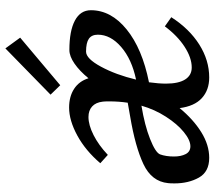

<svg xmlns="http://www.w3.org/2000/svg" viewBox="-62 -725 798 714"><g transform="rotate(-90 337.0 -368.0)"><path d="M12 -118Q12 -135 13 -142Q19 -203 83.5 -233.5Q148 -264 261 -283L312 -292Q317 -325 317 -361Q317 -378 316 -385Q313 -411 298 -424.5Q283 -438 259 -438Q229 -438 191.5 -419Q154 -400 118 -366L87 -394Q134 -449 190 -479.5Q246 -510 294 -510Q335 -510 363.5 -491.5Q392 -473 403 -438Q430 -471 457.5 -490Q485 -509 508 -509Q579 -509 617.5 -488.5Q656 -468 656 -429Q656 -354 584.5 -296Q513 -238 388 -213Q383 -176 383 -150Q383 -103 398.5 -78.5Q414 -54 443 -54Q479 -54 520 -80.5Q561 -107 596 -154L630 -130Q587 -63 528.5 -26Q470 11 406 11Q359 11 329 -16.5Q299 -44 292 -99Q250 -48 202.5 -18.5Q155 11 107 11Q55 11 33.5 -27.5Q12 -66 12 -118ZM112 -120Q112 -94 121 -76.5Q130 -59 150 -59Q173 -59 203 -83.5Q233 -108 260 -150Q287 -192 301 -241Q228 -229 177.5 -209Q127 -189 120 -172Q112 -150 112 -120ZM565 -403Q565 -426 550 -436.5Q535 -447 502 -447Q476 -447 446 -391.5Q416 -336 398 -261Q474 -277 519.5 -316.5Q565 -356 565 -403ZM342 -579 514 -747 554 -692 377 -543Z"/></g></svg>

Font: Andada Pro Medium
Style: Italic
Weight: 500
Italic angle: -7°
Designer: Carolina Giovagnoli
Foundry: Huerta Tipografica
Version: Version 3.005; ttfautohint (v1.8.4)